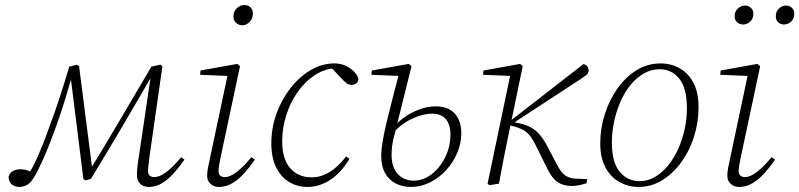

<svg xmlns="http://www.w3.org/2000/svg" viewBox="-20 -727 3164 760"><path d="M56 13Q40 13 27.5 3.5Q15 -6 14 -27Q17 -42 30.5 -49.5Q44 -57 60 -57Q67 -57 74 -56Q81 -55 91 -51.5Q101 -48 115 -41L97 -24L89 -34Q100 -48 109.5 -66Q119 -84 129 -106.5Q139 -129 150.5 -158Q162 -187 175 -224Q198 -285 218 -346.5Q238 -408 254 -463L284 -471L293 -465L347 -44H331L338 -57Q399 -157 459 -259Q519 -361 579 -463L614 -471L623 -465L572 -109Q570 -92 568 -76.5Q566 -61 566 -49Q566 -38 572.5 -32Q579 -26 590 -26Q613 -26 640.5 -47.5Q668 -69 697 -105L710 -95Q690 -66 668 -41.5Q646 -17 621.5 -2Q597 13 569 13Q548 13 535 0.5Q522 -12 522 -34Q522 -47 523.5 -62.5Q525 -78 529 -103L580 -447L597 -437H588L582 -428Q523 -326 462.5 -223.5Q402 -121 340 -19L318 -13L310 -19L258 -435L268 -436Q252 -380 235 -325Q218 -270 198 -215Q185 -180 174 -152Q163 -124 152.5 -100.5Q142 -77 132.5 -58Q123 -39 114 -24Q102 -4 87.5 4.5Q73 13 56 13Z M800 -31Q800 -46 803 -61.5Q806 -77 811 -100L882 -435L890 -426L772 -431L774 -448L919 -474L930 -465L854 -108Q851 -93 848 -77Q845 -61 845 -50Q845 -38 851.5 -32Q858 -26 870 -26Q891 -26 918.5 -47.5Q946 -69 975 -105L989 -95Q969 -66 947 -41.5Q925 -17 900 -2Q875 13 846 13Q827 13 813.5 1Q800 -11 800 -31ZM939 -627Q925 -627 914.5 -636.5Q904 -646 904 -662Q904 -682 917.5 -694.5Q931 -707 946 -707Q962 -707 971.5 -698Q981 -689 981 -673Q981 -653 968 -640Q955 -627 939 -627Z M1197 13Q1158 13 1125.5 -6Q1093 -25 1073.5 -63.5Q1054 -102 1054 -160Q1054 -221 1074.5 -277.5Q1095 -334 1130.5 -379Q1166 -424 1210.5 -450Q1255 -476 1304 -476Q1328 -476 1347.5 -467Q1367 -458 1380.5 -444.5Q1394 -431 1399 -415Q1398 -403 1390 -397Q1382 -391 1372 -391Q1361 -391 1352 -397.5Q1343 -404 1332 -416L1288 -463H1318V-457H1310Q1265 -455 1226 -429.5Q1187 -404 1158 -362.5Q1129 -321 1113 -270.5Q1097 -220 1097 -168Q1097 -97 1129 -61Q1161 -25 1214 -25Q1241 -25 1265.5 -36Q1290 -47 1311 -65.5Q1332 -84 1350 -108L1363 -98Q1348 -73 1330 -52.5Q1312 -32 1291 -17.5Q1270 -3 1246.5 5Q1223 13 1197 13Z M1606 13Q1574 13 1547 -0.5Q1520 -14 1504.5 -41.5Q1489 -69 1489 -111Q1489 -133 1494.5 -166.5Q1500 -200 1510 -241.5Q1520 -283 1532.5 -332Q1545 -381 1559 -434L1568 -426L1450 -431L1452 -448L1598 -474L1609 -465L1551 -232L1550 -226Q1545 -207 1540 -188Q1535 -169 1532.5 -151Q1530 -133 1530 -113Q1530 -66 1554 -39Q1578 -12 1618 -12Q1655 -12 1688 -37Q1721 -62 1742 -104Q1763 -146 1763 -195Q1763 -234 1744.5 -255.5Q1726 -277 1692 -277Q1652 -277 1607 -255Q1562 -233 1529 -192L1520 -208H1525Q1546 -237 1575.5 -259Q1605 -281 1639 -293.5Q1673 -306 1704 -306Q1755 -306 1780.5 -277Q1806 -248 1806 -200Q1806 -160 1790 -122Q1774 -84 1746 -53.5Q1718 -23 1682 -5Q1646 13 1606 13Z M1917 6 1910 0 2001 -435 2010 -426 1892 -431 1894 -448 2039 -474 2049 -465 2024 -344 1995 -204Q1984 -153 1974.5 -103.5Q1965 -54 1955 0ZM2302 -2Q2284 4 2270 6.5Q2256 9 2243 9Q2210 9 2187.5 -6Q2165 -21 2146 -60L2106 -141Q2094 -167 2082.5 -183.5Q2071 -200 2056 -209.5Q2041 -219 2017 -226L1990 -233V-246H1996L2002 -250L2289 -473Q2298 -472 2304 -465Q2310 -458 2310 -449Q2310 -443 2307.5 -438Q2305 -433 2299 -428.5Q2293 -424 2283 -417L2009 -238V-245L2035 -239Q2063 -233 2082.5 -222Q2102 -211 2117.5 -192.5Q2133 -174 2148 -145L2186 -73Q2201 -44 2217.5 -32.5Q2234 -21 2258 -20L2304 -18Z M2507 13Q2468 13 2433.5 -5.5Q2399 -24 2377.5 -62.5Q2356 -101 2356 -160Q2356 -219 2374 -275Q2392 -331 2424 -376.5Q2456 -422 2499.5 -449Q2543 -476 2595 -476Q2636 -476 2670 -457Q2704 -438 2724.5 -400Q2745 -362 2745 -302Q2745 -242 2727 -185.5Q2709 -129 2676.5 -84.5Q2644 -40 2601 -13.5Q2558 13 2507 13ZM2512 -10Q2544 -10 2572.5 -26.5Q2601 -43 2624.5 -72Q2648 -101 2664.5 -137.5Q2681 -174 2690 -215.5Q2699 -257 2699 -298Q2699 -378 2669 -415.5Q2639 -453 2591 -453Q2558 -453 2529 -436.5Q2500 -420 2476.5 -391.5Q2453 -363 2436.5 -325.5Q2420 -288 2411 -246.5Q2402 -205 2402 -163Q2402 -84 2433 -47Q2464 -10 2512 -10Z M2921 -630Q2908 -630 2898 -638.5Q2888 -647 2888 -663Q2888 -682 2901 -693.5Q2914 -705 2929 -705Q2943 -705 2952.5 -696Q2962 -687 2962 -673Q2962 -653 2949.5 -641.5Q2937 -630 2921 -630ZM3083 -630Q3070 -630 3060.5 -638.5Q3051 -647 3051 -663Q3051 -682 3063.5 -693.5Q3076 -705 3091 -705Q3105 -705 3114.5 -696Q3124 -687 3124 -673Q3124 -653 3111.5 -641.5Q3099 -630 3083 -630ZM2859 -31Q2859 -46 2862 -61.5Q2865 -77 2870 -100L2941 -435L2949 -426L2831 -431L2833 -448L2978 -474L2989 -465L2913 -108Q2910 -93 2907 -77.5Q2904 -62 2904 -50Q2904 -38 2910.5 -32Q2917 -26 2929 -26Q2950 -26 2977.5 -47.5Q3005 -69 3034 -105L3048 -95Q3028 -66 3006 -41.5Q2984 -17 2959 -2Q2934 13 2905 13Q2886 13 2872.5 1Q2859 -11 2859 -31Z"/></svg>

Font: Source Serif 4 36pt Light
Style: Italic
Weight: 300
Italic angle: -12°
Designer: Frank Grießhammer
Foundry: Adobe Systems Incorporated
Version: Version 4.004;hotconv 1.0.116;makeotfexe 2.5.65601